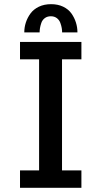

<svg xmlns="http://www.w3.org/2000/svg" viewBox="-20 -901 490 921"><path d="M96.5 -745.5Q96.5 -770 104 -793Q111.5 -816 126.2 -836.2Q141 -856.5 166.5 -868.8Q192 -881 225 -881Q258 -881 283.2 -868.8Q308.5 -856.5 322.8 -836.2Q337 -816 344.2 -793Q351.5 -770 351.5 -745.5H278Q278 -755.5 276.2 -766.2Q274.5 -777 269.5 -791Q264.5 -805 252.8 -814Q241 -823 224 -823Q206.5 -823 194.8 -814Q183 -805 178.2 -791Q173.5 -777 171.8 -766.2Q170 -755.5 170 -745.5ZM370.5 -616.5H277.5V-83.5H370.5V0H76V-83.5H167.5V-616.5H76V-700H370.5Z"/></svg>

Font: League Mono Condensed Medium
Style: Regular
Weight: 500
Width: 1
Designer: Tyler Finck
Foundry: The League of Moveable Type / Tyler Finck
Version: Version 2.210